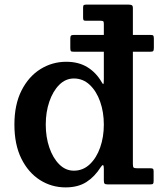

<svg xmlns="http://www.w3.org/2000/svg" viewBox="-20 -800 710 833"><path d="M42.5 -259.5Q42.5 -346 73.2 -407Q104 -468 155.2 -500Q206.5 -532 267.5 -532Q321 -532 359.2 -508.5Q397.5 -485 421.5 -443Q427 -433 428.8 -435.8Q430.5 -438.5 430.5 -458.5V-575.5H301.5Q290 -575.5 287.5 -578.2Q285 -581 285 -592V-632.5Q285 -642 288 -645.2Q291 -648.5 301 -648.5H430.5V-696.5Q430.5 -706 427.5 -708Q424.5 -710 415.5 -710H352Q344.5 -710 342.5 -712.8Q340.5 -715.5 340.5 -723.5V-767.5Q340.5 -776 343.8 -778Q347 -780 355 -780H537.5Q547 -780 551.8 -777.5Q556.5 -775 556.5 -765V-648.5H632.5Q642.5 -648.5 645 -645.5Q647.5 -642.5 647.5 -633V-593Q647.5 -583 645.2 -579.2Q643 -575.5 631.5 -575.5H556.5V-88Q556.5 -76 559.8 -73Q563 -70 575 -70H632Q641 -70 643.8 -67.5Q646.5 -65 646.5 -56V-15.5Q646.5 -5.5 644 -2.8Q641.5 0 631.5 0H447Q436.5 0 433.5 -3.5Q430.5 -7 430.5 -18V-68Q430.5 -95 417.5 -75.5Q391 -33.5 354.8 -10.2Q318.5 13 264.5 13Q203.5 13 153 -19.2Q102.5 -51.5 72.5 -112.2Q42.5 -173 42.5 -259.5ZM178.5 -259.5Q178.5 -205.5 194 -160Q209.5 -114.5 237 -87Q264.5 -59.5 300.5 -59.5Q340 -59.5 369.2 -87Q398.5 -114.5 414.5 -160Q430.5 -205.5 430.5 -259.5Q430.5 -313.5 414.5 -359Q398.5 -404.5 369.2 -432Q340 -459.5 300.5 -459.5Q264.5 -459.5 237 -432Q209.5 -404.5 194 -359Q178.5 -313.5 178.5 -259.5Z"/></svg>

Font: Besley SemiBold
Style: Regular
Weight: 600
Designer: Owen Earl
Foundry: indestructible type*
Version: Version 2.001; ttfautohint (v1.8.3)